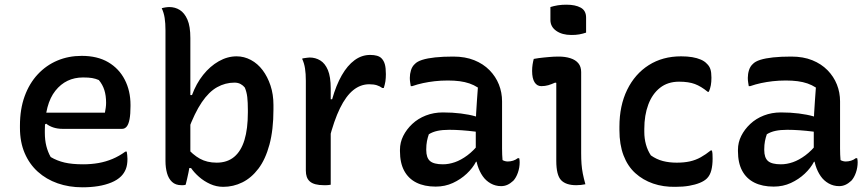

<svg xmlns="http://www.w3.org/2000/svg" viewBox="-20 -785 3700 818"><path d="M328 -547Q395 -547 441 -520Q487 -493 511.5 -445.5Q536 -398 536 -338V-333Q536 -299 532 -277.5Q528 -256 520 -246Q512 -236 500 -236H248Q225 -236 207 -242Q189 -248 177 -258L159 -248L160 -305H427Q429 -315 430.5 -326Q432 -337 432 -347Q432 -378 424.5 -401.5Q417 -425 401 -444Q387 -450 372.5 -452.5Q358 -455 334 -455Q261 -455 216 -398.5Q171 -342 171 -229V-220Q171 -188 177.5 -162.5Q184 -137 196 -116Q223 -100 255 -92.5Q287 -85 334 -85Q369 -85 400 -90.5Q431 -96 459.5 -108Q488 -120 514 -139H520Q521 -132 522 -124.5Q523 -117 523 -108Q523 -82 516 -64.5Q509 -47 496 -34Q480 -18 454.5 -7.5Q429 3 398 8Q367 13 331 13Q274 13 225.5 -4Q177 -21 141 -53.5Q105 -86 85 -133Q65 -180 65 -240V-250Q65 -320 85 -375Q105 -430 141 -468.5Q177 -507 224.5 -527Q272 -547 328 -547Z M771 2Q769 3 765.5 3.5Q762 4 759 4Q756 4 753 4Q728 4 713 -10Q698 -24 691.5 -47.5Q685 -71 685 -99Q685 -175 685 -244.5Q685 -314 685 -380Q685 -446 685 -514Q685 -582 685 -656Q685 -686 681.5 -708.5Q678 -731 669 -750Q673 -751 677 -752Q681 -753 685 -753.5Q689 -754 693 -754.5Q697 -755 701 -755Q726 -755 746 -742.5Q766 -730 778.5 -701.5Q791 -673 791 -623Q791 -561 791 -499.5Q791 -438 791 -377.5Q791 -317 791 -256Q791 -195 791 -134Q791 -121 790 -106.5Q789 -92 787.5 -78Q786 -64 783 -50Q780 -36 777 -22.5Q774 -9 771 2ZM774 -69V-158Q801 -126 831.5 -109Q862 -92 903 -92Q948 -92 977.5 -116.5Q1007 -141 1021.5 -188.5Q1036 -236 1036 -306V-316Q1036 -349 1033.5 -371Q1031 -393 1023 -412Q1016 -421 1005 -427Q994 -433 979 -433Q940 -433 905 -413.5Q870 -394 839.5 -349Q809 -304 781 -228V-380H798Q816 -429 845.5 -466Q875 -503 912 -524Q949 -545 988 -545Q1020 -545 1049 -529.5Q1078 -514 1099 -486Q1120 -458 1132.5 -420.5Q1145 -383 1145 -338V-318Q1145 -232 1128 -169Q1111 -106 1081 -66.5Q1051 -27 1012.5 -8Q974 11 931 11Q902 11 875.5 -1Q849 -13 828 -31.5Q807 -50 794 -69Z M1382 -362H1395Q1412 -422 1436 -464Q1460 -506 1490.5 -528.5Q1521 -551 1557 -551Q1574 -551 1586 -547.5Q1598 -544 1605 -537Q1615 -527 1619.5 -511.5Q1624 -496 1624 -469Q1624 -461 1623.5 -453.5Q1623 -446 1622 -438.5Q1621 -431 1619 -424Q1617 -417 1615 -410H1609Q1598 -418 1585 -422Q1572 -426 1553 -426Q1516 -426 1485 -401Q1454 -376 1428.5 -324Q1403 -272 1382 -190ZM1389 2Q1383 3 1378.5 3.5Q1374 4 1369.5 4Q1365 4 1360 4Q1339 4 1324 0Q1309 -4 1300 -12Q1291 -20 1287 -31.5Q1283 -43 1283 -58Q1283 -99 1283 -138.5Q1283 -178 1283 -216.5Q1283 -255 1283 -292.5Q1283 -330 1283 -367Q1283 -404 1283 -441Q1283 -471 1279.5 -493.5Q1276 -516 1267 -535Q1272 -537 1277.5 -537.5Q1283 -538 1288.5 -539Q1294 -540 1299 -540Q1324 -540 1344.5 -527.5Q1365 -515 1377 -486.5Q1389 -458 1389 -408Q1389 -367 1389 -324.5Q1389 -282 1389 -240Q1389 -198 1389 -156.5Q1389 -115 1389 -75.5Q1389 -36 1389 2Z M2119 -353Q2119 -328 2119 -303Q2119 -278 2119 -253Q2119 -228 2119 -202.5Q2119 -177 2119 -152Q2119 -138 2119.5 -126.5Q2120 -115 2121 -103Q2126 -100 2132 -98.5Q2138 -97 2143 -97Q2155 -97 2166 -100.5Q2177 -104 2186 -111H2192Q2193 -106 2193.5 -102.5Q2194 -99 2194 -94Q2194 -71 2186.5 -49.5Q2179 -28 2167 -15Q2154 -3 2141.5 2.5Q2129 8 2115 8Q2091 8 2070.5 -3.5Q2050 -15 2036.5 -34.5Q2023 -54 2015 -79Q2007 -104 2007 -130Q2007 -158 2007 -187.5Q2007 -217 2007 -240Q2007 -274 2008.5 -302Q2010 -330 2012 -357Q2014 -384 2016 -412Q1999 -423 1980 -429.5Q1961 -436 1938.5 -439Q1916 -442 1888 -442Q1858 -442 1832 -439Q1806 -436 1782.5 -431Q1759 -426 1736 -418H1730Q1729 -425 1727.5 -434Q1726 -443 1726 -453Q1726 -470 1731 -486Q1736 -502 1747 -512Q1757 -523 1779 -530Q1801 -537 1834 -540.5Q1867 -544 1911 -544Q1962 -544 2000.5 -528.5Q2039 -513 2065.5 -486Q2092 -459 2105.5 -425Q2119 -391 2119 -353ZM1796 -146Q1796 -113 1812 -99Q1828 -85 1867 -85Q1892 -85 1918 -94Q1944 -103 1971 -123Q1998 -143 2023 -175L2024 -96H2008Q1994 -69 1968.5 -45Q1943 -21 1909.5 -5.5Q1876 10 1836 10Q1788 10 1754 -7Q1720 -24 1702 -57.5Q1684 -91 1684 -141V-147Q1684 -178 1698 -206Q1712 -234 1736.5 -257Q1761 -280 1794.5 -293Q1828 -306 1867 -306Q1908 -306 1943.5 -301.5Q1979 -297 2005 -289.5Q2031 -282 2041 -273Q2047 -268 2051 -260.5Q2055 -253 2057 -241.5Q2059 -230 2059 -214Q2031 -221 2003 -224.5Q1975 -228 1947.5 -230Q1920 -232 1894 -232Q1865 -232 1844 -227.5Q1823 -223 1807 -213Q1802 -199 1799 -183.5Q1796 -168 1796 -149Z M2350 -100Q2350 -128 2350 -161Q2350 -194 2350 -228.5Q2350 -263 2350 -298Q2350 -333 2350 -367Q2350 -401 2350 -432L2345 -433Q2338 -430 2330.5 -427Q2323 -424 2316 -422Q2309 -420 2301.5 -419Q2294 -418 2286 -418Q2268 -418 2257.5 -434.5Q2247 -451 2247 -483Q2247 -497 2249 -510Q2251 -523 2254 -534Q2265 -536 2275.5 -537.5Q2286 -539 2297 -540Q2308 -541 2318.5 -542Q2329 -543 2339 -543.5Q2349 -544 2360 -544Q2388 -544 2410 -537Q2432 -530 2444 -515.5Q2456 -501 2456 -478Q2456 -437 2456 -393Q2456 -349 2456 -304Q2456 -259 2456 -215.5Q2456 -172 2456 -132Q2456 -107 2457.5 -86.5Q2459 -66 2463 -45.5Q2467 -25 2474 0Q2464 2 2454.5 3Q2445 4 2435 4Q2391 4 2370.5 -17.5Q2350 -39 2350 -100ZM2325 -755Q2331 -757 2339.5 -759Q2348 -761 2357 -762.5Q2366 -764 2375.5 -764.5Q2385 -765 2394 -765Q2431 -765 2454 -752.5Q2477 -740 2477 -710V-646Q2471 -644 2463.5 -642Q2456 -640 2448 -638.5Q2440 -637 2431.5 -636.5Q2423 -636 2414 -636Q2375 -636 2350 -653.5Q2325 -671 2325 -700Z M2882 -545Q2908 -545 2929 -541.5Q2950 -538 2966 -531Q2982 -524 2991 -514Q3002 -504 3006.5 -490.5Q3011 -477 3011 -454Q3011 -436 3008.5 -422Q3006 -408 3000 -394H2995Q2967 -417 2940.5 -427Q2914 -437 2873 -437Q2825 -437 2792 -411Q2759 -385 2742 -339.5Q2725 -294 2725 -236V-223Q2725 -195 2732 -169.5Q2739 -144 2753 -123Q2777 -106 2804 -99Q2831 -92 2863 -92Q2895 -92 2919.5 -97.5Q2944 -103 2965.5 -115Q2987 -127 3008 -144H3013Q3015 -137 3015.5 -129Q3016 -121 3016 -109Q3016 -81 3010.5 -59.5Q3005 -38 2992 -25Q2981 -14 2961.5 -6Q2942 2 2916 6.5Q2890 11 2858 11Q2806 12 2762.5 -3Q2719 -18 2686.5 -47.5Q2654 -77 2636.5 -123Q2619 -169 2619 -231V-245Q2619 -335 2652 -402.5Q2685 -470 2744 -507.5Q2803 -545 2882 -545Z M3559 -353Q3559 -328 3559 -303Q3559 -278 3559 -253Q3559 -228 3559 -202.5Q3559 -177 3559 -152Q3559 -138 3559.5 -126.5Q3560 -115 3561 -103Q3566 -100 3572 -98.5Q3578 -97 3583 -97Q3595 -97 3606 -100.5Q3617 -104 3626 -111H3632Q3633 -106 3633.5 -102.5Q3634 -99 3634 -94Q3634 -71 3626.5 -49.5Q3619 -28 3607 -15Q3594 -3 3581.5 2.5Q3569 8 3555 8Q3531 8 3510.5 -3.5Q3490 -15 3476.5 -34.5Q3463 -54 3455 -79Q3447 -104 3447 -130Q3447 -158 3447 -187.5Q3447 -217 3447 -240Q3447 -274 3448.5 -302Q3450 -330 3452 -357Q3454 -384 3456 -412Q3439 -423 3420 -429.5Q3401 -436 3378.5 -439Q3356 -442 3328 -442Q3298 -442 3272 -439Q3246 -436 3222.5 -431Q3199 -426 3176 -418H3170Q3169 -425 3167.5 -434Q3166 -443 3166 -453Q3166 -470 3171 -486Q3176 -502 3187 -512Q3197 -523 3219 -530Q3241 -537 3274 -540.5Q3307 -544 3351 -544Q3402 -544 3440.5 -528.5Q3479 -513 3505.5 -486Q3532 -459 3545.5 -425Q3559 -391 3559 -353ZM3236 -146Q3236 -113 3252 -99Q3268 -85 3307 -85Q3332 -85 3358 -94Q3384 -103 3411 -123Q3438 -143 3463 -175L3464 -96H3448Q3434 -69 3408.5 -45Q3383 -21 3349.5 -5.5Q3316 10 3276 10Q3228 10 3194 -7Q3160 -24 3142 -57.5Q3124 -91 3124 -141V-147Q3124 -178 3138 -206Q3152 -234 3176.5 -257Q3201 -280 3234.5 -293Q3268 -306 3307 -306Q3348 -306 3383.5 -301.5Q3419 -297 3445 -289.5Q3471 -282 3481 -273Q3487 -268 3491 -260.5Q3495 -253 3497 -241.5Q3499 -230 3499 -214Q3471 -221 3443 -224.5Q3415 -228 3387.5 -230Q3360 -232 3334 -232Q3305 -232 3284 -227.5Q3263 -223 3247 -213Q3242 -199 3239 -183.5Q3236 -168 3236 -149Z"/></svg>

Font: Recursive Casual Medium
Style: Regular
Weight: 500
Version: Version 1.047